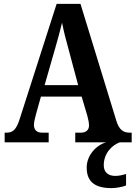

<svg xmlns="http://www.w3.org/2000/svg" viewBox="-20 -734 699 990"><path d="M4 0H231V-50H197C169 -50 155 -65 155 -90C155 -107 163 -134 167 -150L191 -236H401L430 -138C434 -124 439 -102 439 -87C439 -62 421 -50 398 -50H368V0H527C477 14 427 66 427 130C427 205 472 236 555 236C574 236 611 231 630 222V163C608 170 591 173 574 173C540 173 515 156 515 118C515 55 559 14 597 0H659V-50H648C616 -50 594 -65 580 -111L395 -714H272L83 -125C64 -63 45 -50 14 -50H4ZM210 -295 264 -483C277 -527 290 -576 300 -617C308 -574 321 -525 334 -478L383 -295Z"/></svg>

Font: Noto Serif Thai Condensed
Style: Bold
Weight: 700
Width: 3
Designer: Monotype Design Team
Foundry: Monotype Imaging Inc.
Version: Version 2.002